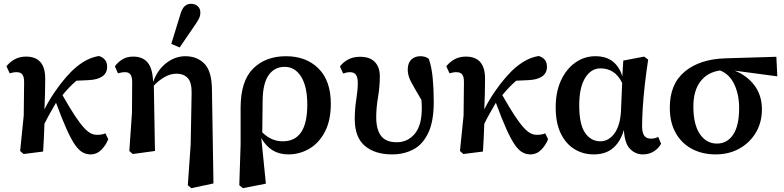

<svg xmlns="http://www.w3.org/2000/svg" viewBox="-20 -799 4127 1011"><path d="M104 12 86 -4 105 -191 107 -368Q107 -394 98 -406.5Q89 -419 67 -419Q57 -419 47.5 -417Q38 -415 31 -413L14 -450Q31 -472 57 -486.5Q83 -501 117 -501Q220 -501 218 -381Q218 -346 217 -305Q216 -264 214 -223L216 -227Q239 -272 268 -314.5Q297 -357 327 -391.5Q357 -426 383 -447Q441 -495 501 -504Q519 -499 531.5 -485.5Q544 -472 544 -447Q544 -414 518.5 -396.5Q493 -379 446 -377L382 -374Q343 -340 309 -298Q347 -231 374.5 -189.5Q402 -148 422.5 -126Q443 -104 459 -96.5Q475 -89 490 -89Q519 -89 535 -97L550 -66Q538 -35 514 -10.5Q490 14 456 14Q435 14 415.5 3.5Q396 -7 376 -35Q356 -63 331.5 -117Q307 -171 275 -258Q259 -230 243.5 -203Q228 -176 214 -147Q213 -109 211 -71Q209 -33 207 -1Z M969 176 984 -38 989 -308Q990 -365 968.5 -388Q947 -411 909 -411Q878 -411 847 -393.5Q816 -376 790 -348L796 -4L679 12L661 -4L675 -207L676 -367Q676 -393 667.5 -406Q659 -419 638 -419Q628 -419 618.5 -417Q609 -415 601 -413L585 -450Q602 -473 625.5 -487Q649 -501 682 -501Q732 -501 758 -469Q784 -437 786 -369H787Q809 -431 855.5 -467Q902 -503 956 -503Q1018 -503 1056.5 -463.5Q1095 -424 1096 -328L1104 167L987 192ZM882 -568 929 -721Q938 -753 952 -766Q966 -779 985 -779Q1007 -779 1021 -766.5Q1035 -754 1035 -733Q1035 -717 1028.5 -703Q1022 -689 1008 -669L926 -549Z M1363 -270 1361 -102Q1387 -77 1413 -66Q1439 -55 1470 -55Q1533 -55 1565.5 -102.5Q1598 -150 1598 -248Q1598 -344 1565.5 -395.5Q1533 -447 1479 -447Q1426 -447 1395 -404Q1364 -361 1363 -270ZM1240 176 1247 -39V-236Q1248 -374 1313.5 -438.5Q1379 -503 1486 -503Q1592 -503 1657 -438.5Q1722 -374 1722 -252Q1722 -165 1691 -105.5Q1660 -46 1609 -16Q1558 14 1498 14Q1404 14 1356 -72V-71L1380 168L1259 192Z M2045 14Q1954 14 1901 -31Q1848 -76 1848 -173Q1848 -225 1856 -275Q1864 -325 1864 -362Q1864 -391 1854.5 -405Q1845 -419 1822 -419Q1812 -419 1803 -416.5Q1794 -414 1787 -412L1770 -449Q1785 -470 1812 -485Q1839 -500 1876 -500Q1928 -500 1954 -472.5Q1980 -445 1980 -398Q1980 -343 1970.5 -287Q1961 -231 1961 -182Q1961 -117 1986.5 -83.5Q2012 -50 2069 -50Q2127 -50 2164 -94.5Q2201 -139 2201 -229Q2201 -240 2200.5 -251.5Q2200 -263 2199 -273Q2162 -335 2144.5 -368Q2127 -401 2127 -432Q2127 -467 2145.5 -485Q2164 -503 2193 -503Q2208 -503 2218.5 -499.5Q2229 -496 2238 -489Q2253 -446 2258.5 -387.5Q2264 -329 2264 -263Q2264 -159 2234.5 -98Q2205 -37 2155.5 -11.5Q2106 14 2045 14Z M2420 12 2402 -4 2421 -191 2423 -368Q2423 -394 2414 -406.5Q2405 -419 2383 -419Q2373 -419 2363.5 -417Q2354 -415 2347 -413L2330 -450Q2347 -472 2373 -486.5Q2399 -501 2433 -501Q2536 -501 2534 -381Q2534 -346 2533 -305Q2532 -264 2530 -223L2532 -227Q2555 -272 2584 -314.5Q2613 -357 2643 -391.5Q2673 -426 2699 -447Q2757 -495 2817 -504Q2835 -499 2847.5 -485.5Q2860 -472 2860 -447Q2860 -414 2834.5 -396.5Q2809 -379 2762 -377L2698 -374Q2659 -340 2625 -298Q2663 -231 2690.5 -189.5Q2718 -148 2738.5 -126Q2759 -104 2775 -96.5Q2791 -89 2806 -89Q2835 -89 2851 -97L2866 -66Q2854 -35 2830 -10.5Q2806 14 2772 14Q2751 14 2731.5 3.5Q2712 -7 2692 -35Q2672 -63 2647.5 -117Q2623 -171 2591 -258Q2575 -230 2559.5 -203Q2544 -176 2530 -147Q2529 -109 2527 -71Q2525 -33 2523 -1Z M3030 -244Q3030 -145 3060.5 -100Q3091 -55 3141 -55Q3185 -55 3215.5 -96.5Q3246 -138 3250 -217L3256 -362Q3237 -402 3208 -420.5Q3179 -439 3142 -439Q3092 -439 3061 -388.5Q3030 -338 3030 -244ZM3106 14Q3050 14 3004.5 -14Q2959 -42 2932.5 -97Q2906 -152 2906 -234Q2906 -315 2934 -375.5Q2962 -436 3009.5 -469.5Q3057 -503 3115 -503Q3172 -503 3207 -475Q3242 -447 3257 -397L3262 -480L3372 -501L3393 -485Q3383 -420 3375.5 -354Q3368 -288 3364.5 -231Q3361 -174 3361 -135Q3361 -100 3372.5 -84.5Q3384 -69 3407 -69Q3419 -69 3428.5 -71.5Q3438 -74 3446 -78L3461 -42Q3448 -18 3423 -2Q3398 14 3365 14Q3326 14 3297.5 -15Q3269 -44 3265 -116V-115Q3249 -56 3210 -21Q3171 14 3106 14Z M3748 14Q3678 14 3623.5 -15Q3569 -44 3538 -99Q3507 -154 3507 -230Q3506 -356 3585.5 -422Q3665 -488 3801 -492L4068 -500L4073 -397L3848 -427Q3913 -402 3952.5 -349.5Q3992 -297 3992 -223Q3992 -155 3960.5 -101.5Q3929 -48 3874 -17Q3819 14 3748 14ZM3631 -238Q3631 -144 3665 -93.5Q3699 -43 3755 -43Q3809 -43 3840.5 -90Q3872 -137 3872 -230Q3872 -300 3847 -354Q3822 -408 3772 -428Q3706 -419 3668.5 -370.5Q3631 -322 3631 -238Z"/></svg>

Font: Source Serif 4 SmText Semibold
Style: Regular
Weight: 600
Designer: Frank Grießhammer
Foundry: Adobe
Version: Version 4.005;hotconv 1.1.0;makeotfexe 2.6.0